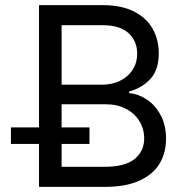

<svg xmlns="http://www.w3.org/2000/svg" viewBox="-20 -727 714 747"><path d="M131.8 -167H22.5V-231.4H131.8V-707H379.9Q451.7 -707 500.5 -682.6Q549.3 -658.2 573.5 -615.7Q597.7 -573.2 597.7 -519.5Q597.7 -456.1 565.9 -420.7Q534.2 -385.3 482.4 -371.1V-364.3Q516.6 -362.3 549.8 -340.8Q583 -319.3 604.5 -280Q626 -240.7 626 -187.5Q626 -132.3 600.8 -90.3Q575.7 -48.3 522.5 -24.2Q469.2 0 388.7 0H131.8ZM541 -188.5Q541 -224.6 522.7 -255.1Q504.4 -285.6 470.5 -303.5Q436.5 -321.3 392.6 -321.3H219.7V-231.4H328.1V-167H219.7V-78.1H387.7Q466.3 -78.1 503.7 -108.4Q541 -138.7 541 -188.5ZM513.7 -518.6Q513.7 -567.4 480 -598.1Q446.3 -628.9 379.9 -628.9H219.7V-397.5H377Q415 -397.5 446.3 -412.4Q477.5 -427.2 495.6 -454.8Q513.7 -482.4 513.7 -518.6Z"/></svg>

Font: Pretendard GOV
Style: Regular
Weight: 400
Designer: Base glyphs from Inter by Rasmus Andersson; Hangeul glyphs from Noto Sans CJK(Source Han Sans) by Jang Soo-young and Kan
Foundry: Kil Hyung-jin
Version: Version 1.309